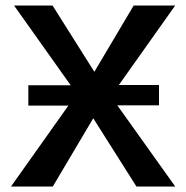

<svg xmlns="http://www.w3.org/2000/svg" viewBox="-20 -678 677 698"><path d="M20 0 259 -337 31 -658H171L323 -417L466 -658H617L383 -328L617 0H476L319 -248L172 0ZM83 -294V-368H302V-294ZM339 -295V-369H558V-295Z"/></svg>

Font: Ysabeau
Style: Bold
Weight: 700
Designer: Christian Thalmann (Catharsis Fonts)
Version: Version 2.000;gftools[0.9.27.dev2+g8671c4b]